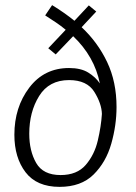

<svg xmlns="http://www.w3.org/2000/svg" viewBox="-20 -718 530 748"><path d="M168 -530 236 -602Q218 -617 198 -630.5Q178 -644 156 -658L183 -698Q232 -668 270 -637L326 -697L355 -673L298 -612Q361 -553 397.5 -476Q434 -399 434 -301Q434 -230 413.5 -158Q393 -86 344.5 -38Q296 10 212 10Q123 10 79.5 -47Q36 -104 36 -193Q36 -300 94 -376.5Q152 -453 249 -453Q295 -453 323.5 -435.5Q352 -418 369 -393Q348 -498 265 -577L197 -506ZM249 -406Q171 -406 132.5 -344Q94 -282 94 -197Q94 -130 121 -83Q148 -36 216 -36Q280 -36 314 -75.5Q348 -115 361 -170.5Q374 -226 377 -274Q376 -314 347.5 -360Q319 -406 249 -406Z"/></svg>

Font: Zilla Slab Light
Style: Italic
Weight: 300
Italic angle: -6°
Designer: Typotheque.com
Foundry: Typotheque type foundry
Version: Version 1.1; 2017; ttfautohint (v1.6)